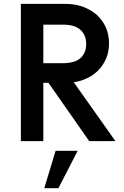

<svg xmlns="http://www.w3.org/2000/svg" viewBox="-20 -730 642 993"><path d="M230.5 -301.8Q223.6 -301.8 204.1 -301.8Q204.1 -226.6 204.1 0Q174.8 0 87.9 0Q87.9 -177.7 87.9 -710Q145.5 -710 318.4 -710Q367.2 -710 408.2 -695.3Q450.2 -679.7 480.5 -653.3Q509.8 -626 527.3 -588.9Q543.9 -550.8 543.9 -505.9Q543.9 -462.9 529.3 -428.7Q514.6 -393.6 490.2 -368.2Q464.8 -341.8 431.6 -326.2Q398.4 -309.6 361.3 -304.7Q432.6 -203.1 577.1 0Q543 0 441.4 0Q388.7 -75.2 230.5 -301.8ZM306.6 -403.3Q367.2 -403.3 396.5 -429.7Q425.8 -457 425.8 -502Q425.8 -547.9 396.5 -575.2Q367.2 -602.5 306.6 -602.5Q272.5 -602.5 204.1 -602.5Q204.1 -552.7 204.1 -403.3Q229.5 -403.3 306.6 -403.3ZM267.6 49.8Q296.9 49.8 381.8 49.8Q357.4 98.6 282.2 243.2Q263.7 243.2 209 243.2Q223.6 194.3 267.6 49.8Z"/></svg>

Font: SSportsD
Style: Medium
Weight: 400
Designer: Swiss Typefaces
Version: Version 1.000